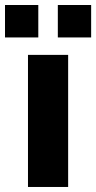

<svg xmlns="http://www.w3.org/2000/svg" viewBox="-56 -743 382 763"><path d="M-36.1 -594.2V-723.1H96.2V-594.2ZM173.8 -594.2V-723.1H306.2V-594.2ZM55.2 0V-524.9H214.8V0Z"/></svg>

Font: Raleway-v4020 ExtraBold
Style: Regular
Weight: 800
Designer: Matt McInerney, Pablo Impallari, Rodrigo Fuenzalida
Foundry: Matt McInerney, Pablo Impallari, Rodrigo Fuenzalida
Version: Version 4.020;PS 004.020;hotconv 1.0.88;makeotf.lib2.5.64775